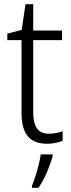

<svg xmlns="http://www.w3.org/2000/svg" viewBox="-20 -678 341 919"><path d="M214 -38Q232 -38 249.5 -41.5Q267 -45 280 -50V-4Q265 2 246 6Q227 10 204 10Q144 10 113.5 -25.5Q83 -61 83 -139V-486H15V-517L84 -535L102 -658H139V-532H277V-486H139V-141Q139 -90 156.5 -64Q174 -38 214 -38ZM232 69Q223 103 205 145.5Q187 188 164 221H133V211Q140 195 149 167.5Q158 140 165 111Q172 82 175 61H232Z"/></svg>

Font: Noto Sans Tamil SemiCondensed Light
Style: Regular
Weight: 300
Width: 4
Designer: Jelle Bosma - Monotype Design Team
Foundry: Monotype Imaging Inc.
Version: Version 2.004; ttfautohint (v1.8.4.7-5d5b)